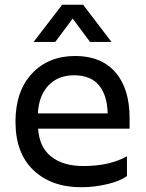

<svg xmlns="http://www.w3.org/2000/svg" viewBox="-20 -776 613 806"><path d="M513 -37Q485 -16 430.5 -3Q376 10 321 10Q196 10 120.5 -61.5Q45 -133 45 -265Q45 -393 114 -467Q183 -541 296 -541Q405 -541 464.5 -472.5Q524 -404 524 -280V-236H140Q145 -158 195 -118.5Q245 -79 330 -79Q440 -79 513 -120ZM291 -460Q224 -460 183.5 -417.5Q143 -375 139 -300H432Q430 -377 395 -418.5Q360 -460 291 -460ZM241 -756H329L448 -600H358L285 -698L212 -600H121Z"/></svg>

Font: Roundo Medium
Style: Regular
Weight: 500
Designer: Namrata Goyal (Gurmukhi), Shiva Nallaperumal (Latin)
Foundry: Indian Type Foundry
Version: Version 1.000;PS 1.0;hotconv 1.0.88;makeotf.lib2.5.647800